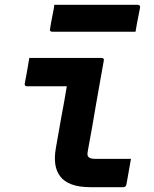

<svg xmlns="http://www.w3.org/2000/svg" viewBox="-20 -779 640 799"><path d="M102 -538Q153 -538 203 -538Q253 -538 302.5 -538Q352 -538 403 -538Q406 -538 408 -537Q410 -536 411.5 -533.5Q413 -531 412 -527Q404 -481 395.5 -434.5Q387 -388 379 -341Q371 -294 363 -247.5Q355 -201 346 -154Q344 -144 344 -137Q344 -130 349 -125Q353 -121 360 -119.5Q367 -118 377 -118Q407 -118 442 -118Q477 -118 505 -118H525Q520 -91 515.5 -64Q511 -37 506 -11Q505 -6 501.5 -3Q498 0 493 0Q484 0 462 0Q440 0 412 0Q384 0 358 0Q310 0 278.5 -11.5Q247 -23 230.5 -45Q214 -67 210 -96Q206 -125 212 -160Q218 -193 223.5 -225.5Q229 -258 235 -290.5Q241 -323 247 -355.5Q253 -388 258 -420H236Q211 -420 187.5 -420Q164 -420 140.5 -420Q117 -420 92 -420Q87 -420 84.5 -423Q82 -426 83 -431Q88 -458 93 -485Q98 -512 102 -538ZM206 -759H553Q558 -759 561 -756Q564 -753 563 -748Q560 -731 556.5 -714.5Q553 -698 550 -681.5Q547 -665 544 -647H197Q194 -647 191.5 -648.5Q189 -650 188 -652.5Q187 -655 188 -658Q191 -676 194 -692.5Q197 -709 200.5 -725.5Q204 -742 206 -759Z"/></svg>

Font: RecMonoLinear Nerd Font Mono
Style: Bold Italic
Weight: 700
Italic angle: -10°
Monospace: yes
Version: Version 1.085; ttfautohint (v1.8.4.7-5d5b);Nerd Fonts 3.2.1